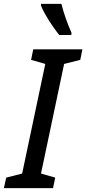

<svg xmlns="http://www.w3.org/2000/svg" viewBox="-61 -968 444 988"><path d="M-41 0 -29 -54 53 -75 172 -639 99 -660 110 -714H363L352 -660L269 -639L150 -75L223 -54L212 0ZM244 -788Q229 -806 210 -833.5Q191 -861 174.5 -889.5Q158 -918 150 -939V-948H255Q273 -876 307 -799L306 -788Z"/></svg>

Font: Noto Sans Condensed Medium
Style: Italic
Weight: 500
Width: 3
Italic angle: -12°
Designer: Monotype Design Team
Foundry: Monotype Imaging Inc.
Version: Version 2.013; ttfautohint (v1.8.4.7-5d5b)